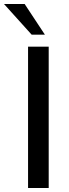

<svg xmlns="http://www.w3.org/2000/svg" viewBox="-58 -938 345 958"><path d="M82 0V-705H185V0ZM100 -765 -38 -918H65L166 -765Z"/></svg>

Font: wassup Sans
Style: Medium
Weight: 600
Version: Version 2.001